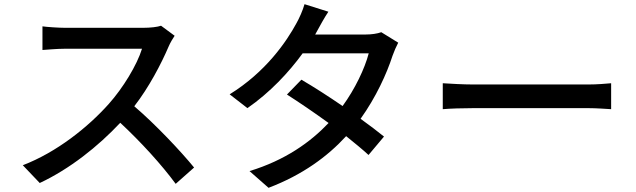

<svg xmlns="http://www.w3.org/2000/svg" viewBox="-20 -844 3040 918"><path d="M815 -673 750 -721C733 -715 700 -711 663 -711H292C261 -711 203 -715 183 -718V-605C199 -606 253 -611 292 -611H659C635 -533 568 -423 500 -347C401 -236 251 -116 89 -54L170 31C313 -36 448 -143 555 -257C654 -165 754 -55 820 35L908 -43C846 -119 725 -248 622 -336C692 -426 751 -539 786 -621C793 -638 808 -663 815 -673Z M1550 -788 1436 -824C1428 -795 1410 -755 1398 -734C1350 -645 1251 -500 1078 -393L1163 -327C1270 -401 1361 -498 1427 -589H1743C1724 -516 1677 -418 1618 -337C1551 -383 1481 -428 1421 -463L1352 -392C1410 -355 1482 -306 1551 -256C1465 -165 1344 -78 1173 -26L1264 54C1427 -8 1546 -96 1635 -193C1676 -160 1714 -129 1742 -103L1816 -191C1785 -216 1746 -246 1704 -276C1777 -378 1829 -491 1857 -578C1864 -598 1875 -623 1884 -640L1803 -690C1784 -683 1756 -679 1728 -679H1487C1491 -686 1494 -692 1498 -699C1509 -719 1530 -758 1550 -788Z M2097 -446V-322C2131 -325 2191 -327 2246 -327H2790C2834 -327 2880 -323 2902 -322V-446C2877 -444 2838 -440 2790 -440H2246C2192 -440 2130 -444 2097 -446Z"/></svg>

Font: Noto Sans HK Medium
Style: Regular
Weight: 500
Designer: Ryoko NISHIZUKA 西塚涼子 (kana, bopomofo & ideographs); Paul D. Hunt (Latin, Greek & Cyrillic); Sandoll Communications 산돌커뮤니
Foundry: Adobe
Version: Version 2.002;hotconv 1.0.116;makeotfexe 2.5.65601